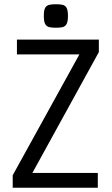

<svg xmlns="http://www.w3.org/2000/svg" viewBox="-20 -887 527 907"><path d="M60 -700H447V-641L133 -70H442V0H40V-59L355 -630H60ZM244 -867Q262 -867 274.5 -864.5Q287 -862 294 -851Q301 -840 301 -812Q301 -784 294 -772.5Q287 -761 274.5 -758.5Q262 -756 244 -756Q227 -756 214 -758.5Q201 -761 194 -772.5Q187 -784 187 -812Q187 -840 194 -851Q201 -862 214 -864.5Q227 -867 244 -867Z"/></svg>

Font: Strait
Style: Regular
Weight: 400
Designer: Eduardo Rodriguez Tunni
Foundry: Eduardo Rodriguez Tunni
Version: Version 1.002; ttfautohint (v1.8.4.7-5d5b);gftools[0.9.23]